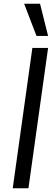

<svg xmlns="http://www.w3.org/2000/svg" viewBox="-20 -1006 296 1026"><path d="M175 -814H237L194 -986H109ZM132 0 237 -750H153L48 0Z"/></svg>

Font: Mohave
Style: Italic
Weight: 400
Italic angle: -8°
Designer: Gumpita Rahayu
Foundry: Tokotype
Version: Version 2.002;PS 002.002;hotconv 1.0.88;makeotf.lib2.5.64775